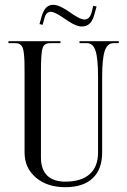

<svg xmlns="http://www.w3.org/2000/svg" viewBox="-20 -770 527 797"><path d="M15 0ZM374 -718Q365.8 -684.5 352.5 -672.2Q339.2 -660 320 -660Q307.8 -660 293 -666.2Q278.2 -672.5 264.5 -681.5Q250.8 -690.5 237.6 -699.5Q224.5 -708.5 211.8 -714.8Q199 -721 190 -721Q171 -721 164 -693L157 -667L144 -670L151 -696Q159.5 -726.5 171.4 -738.2Q183.2 -750 201 -750Q215.5 -750 234.6 -740.5Q253.8 -731 269.4 -719.5Q285 -708 302.4 -698.5Q319.8 -689 331 -689Q353 -689 361 -721L367 -746L381 -743ZM82 -137V-464Q82 -494.8 81.5 -513.5Q81 -532.2 79.1 -547.9Q77.2 -563.5 74.6 -570.9Q72 -578.2 66.4 -583.4Q60.8 -588.5 54.2 -589.8Q47.8 -591 37 -591H15V-599H231V-591H194Q186 -591 180.6 -590.4Q175.2 -589.8 170.2 -587.1Q165.2 -584.5 162.4 -581.2Q159.5 -578 157 -570.5Q154.5 -563 153.4 -554.8Q152.2 -546.5 151.4 -532.1Q150.5 -517.8 150.2 -502.5Q150 -487.2 150 -464V-115Q150 -66.8 175.9 -41.4Q201.8 -16 251 -16Q317.5 -16 352.2 -47.1Q387 -78.2 387 -137V-449Q387 -527.2 376.6 -559.1Q366.2 -591 340 -591H310V-599H473V-591H452Q425.8 -591 414.9 -559Q404 -527 404 -449V-137Q404 -67.2 364.6 -30.1Q325.2 7 251 7Q175.8 7 128.9 -32.9Q82 -72.8 82 -137Z"/></svg>

Font: FogtwoNo5
Style: Regular
Weight: 400
Designer: gluk (gluksza@wp.pl)
Foundry: gluk (gluksza@wp.pl)
Version: Version 0.87